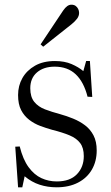

<svg xmlns="http://www.w3.org/2000/svg" viewBox="-20 -784 473 818"><path d="M57 14 45 -159 64 -160Q78 -104 102 -71.5Q126 -39 156.5 -25Q187 -11 222 -11Q278 -11 307.5 -41.5Q337 -72 337 -119Q337 -154 321.5 -174.5Q306 -195 276 -207.5Q246 -220 202 -231Q177 -238 151.5 -247.5Q126 -257 104.5 -273.5Q83 -290 70 -315Q57 -340 57 -379Q57 -419 75.5 -451.5Q94 -484 129 -504Q164 -524 214 -524Q255 -524 285 -511Q315 -498 335 -481L347 -524H363L373 -371L353 -372Q337 -435 302.5 -467.5Q268 -500 213 -500Q166 -500 137.5 -475.5Q109 -451 109 -408Q109 -371 126 -350Q143 -329 172 -318Q201 -307 235 -298Q264 -290 292 -278.5Q320 -267 342.5 -250Q365 -233 378.5 -207Q392 -181 392 -143Q392 -97 371.5 -61.5Q351 -26 312.5 -6Q274 14 221 14Q183 14 149 3Q115 -8 85 -33L75 14ZM164 -585 153 -595 249 -739Q258 -752 266.5 -758Q275 -764 284 -764Q295 -764 302 -759Q309 -754 313 -746Q317 -738 317 -729Q317 -716 308.5 -704.5Q300 -693 284 -680Z"/></svg>

Font: Literata 60pt Light
Style: Regular
Weight: 300
Designer: Latin by Veronika Burian and Jose Scaglione. Greek by Irene Vlachou. Cyrillic by Vera Evstafieva.
Foundry: TypeTogether
Version: Version 3.103;gftools[0.9.29]